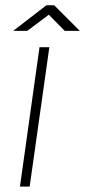

<svg xmlns="http://www.w3.org/2000/svg" viewBox="-20 -692 316 712"><path d="M54 0 126.5 -517H163L90 0ZM29 -577.5 152 -672.5H181L276 -577.5H220L161 -637.5L81 -577.5Z"/></svg>

Font: Public Sans Thin
Style: Italic
Weight: 100
Italic angle: -8°
Designer: The Public Sans project authors (U.S. Web Design System). Libre Franklin designed by Pablo Impallari and Rodrigo Fuenzal
Version: Version 2.000